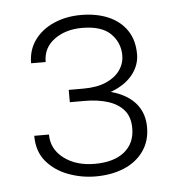

<svg xmlns="http://www.w3.org/2000/svg" viewBox="-38 -751 433 469"><g transform="rotate(-5 178.5 -517.0)"><path d="M131.3 -535.6H167.5Q200.7 -535.6 223.1 -545.4Q245.6 -555.2 257.3 -571.8Q269 -588.4 269 -608.4Q269 -639.6 246.8 -661.6Q224.6 -683.6 176.8 -683.6Q136.2 -683.6 108.6 -663.3Q81.1 -643.1 81.1 -608.4H45.4Q45.4 -640.6 62.7 -664.8Q80.1 -689 110.1 -702.1Q140.1 -715.3 176.8 -715.3Q215.3 -715.3 244.4 -702.6Q273.4 -689.9 289.3 -666Q305.2 -642.1 305.2 -607.9Q305.2 -583 289.6 -561.3Q273.9 -539.6 244.1 -526.1Q214.4 -512.7 172.9 -512.7H131.3ZM131.3 -505.4V-528.3H172.9Q219.7 -528.3 251 -515.9Q282.2 -503.4 298.1 -481.2Q314 -459 314 -428.2Q314 -394 296.4 -369.4Q278.8 -344.7 248.3 -332Q217.8 -319.3 178.7 -319.3Q144.5 -319.3 112.1 -331.3Q79.6 -343.3 58.6 -367.9Q37.6 -392.6 37.6 -431.2H73.7Q73.7 -395.5 103.5 -372.8Q133.3 -350.1 179.2 -350.1Q226.1 -350.1 252 -371.1Q277.8 -392.1 277.8 -428.7Q277.8 -456.5 263.7 -473.1Q249.5 -489.7 224.6 -497.6Q199.7 -505.4 167.5 -505.4Z"/></g></svg>

Font: Roboto ExtraLight
Style: Regular
Weight: 250
Designer: Christian Robertson
Foundry: Google
Version: Version 3.009; 2024